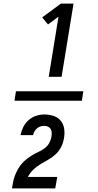

<svg xmlns="http://www.w3.org/2000/svg" viewBox="-20 -870 540 1060"><path d="M249 -446 303 -778 245 -735 213 -774 316 -850H386L320 -446ZM285 170H46Q49 152 52.5 134Q56 116 62.5 99Q69 82 78.5 65Q88 48 100.5 33.5Q113 19 128 7.5Q143 -4 159.5 -14Q176 -24 193.5 -32Q211 -40 226.5 -51.5Q242 -63 251.5 -80Q261 -97 264 -115Q264 -115 264 -115.5Q264 -116 264 -116Q266 -127 265.5 -138Q265 -149 260 -157.5Q255 -166 245.5 -170.5Q236 -175 225 -175Q214 -175 203.5 -172Q193 -169 184.5 -161.5Q176 -154 170.5 -144.5Q165 -135 163 -124H93Q98 -147 108.5 -168.5Q119 -190 137.5 -206.5Q156 -223 179 -230.5Q202 -238 225 -238Q251 -238 275.5 -230Q300 -222 315.5 -203Q331 -184 334.5 -158Q338 -132 333 -106Q329 -82 318 -59.5Q307 -37 288.5 -19.5Q270 -2 248 10.5Q226 23 204 36Q182 49 163.5 67Q145 85 134 107H296ZM60 -314 68 -366H440L432 -314Z"/></svg>

Font: Iosevka Curly Oblique
Style: Regular
Weight: 400
Italic angle: -9°
Monospace: yes
Designer: Belleve Invis
Foundry: Belleve Invis
Version: Version 11.1.0; ttfautohint (v1.8.3)